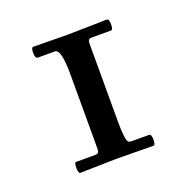

<svg xmlns="http://www.w3.org/2000/svg" viewBox="-72 -738 448 458"><g transform="rotate(-20 152.5 -509.0)"><path d="M144 -668 243 -670Q249 -670 249 -656Q249 -642 244 -642H194Q185 -642 185 -631V-432Q185 -385 192 -379Q195 -377 200 -377H244Q250 -377 250 -363Q250 -349 245 -349L151 -350L59 -348Q54 -348 54 -362Q54 -376 58 -376H108Q117 -376 117 -387V-577Q117 -641 101 -641H58Q51 -641 51 -655Q51 -669 56 -669Q56 -669 144 -668Z"/></g></svg>

Font: Sedan SC
Style: Regular
Weight: 400
Designer: Sebastian Salazar
Foundry: Sebastian Salazar
Version: Version 1.001